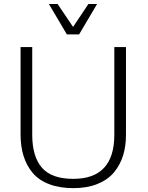

<svg xmlns="http://www.w3.org/2000/svg" viewBox="-20 -951 756 980"><path d="M229.5 -930.7 321.3 -775.4H383.8L475.6 -930.7H431.2L353 -813.5L273.9 -930.7ZM623 -710.9H563.5V-263.2Q563.5 -38.1 354 -38.1Q243.7 -38.1 194.3 -94.7Q144.5 -151.4 144.5 -263.2V-710.9H85V-265.1Q85 -203.6 100.1 -155.3Q115.7 -105.5 146.5 -68.8Q178.7 -30.8 230.5 -11.2Q283.2 9.3 354 9.3Q424.3 9.3 476.6 -11.7Q529.8 -33.2 561 -70.3Q592.3 -107.4 607.9 -156.2Q623 -203.6 623 -263.2Z"/></svg>

Font: My Font
Style: ExtraLight
Weight: 500
Designer: Vernon Adams
Foundry: newtypography
Version: Version 0.001